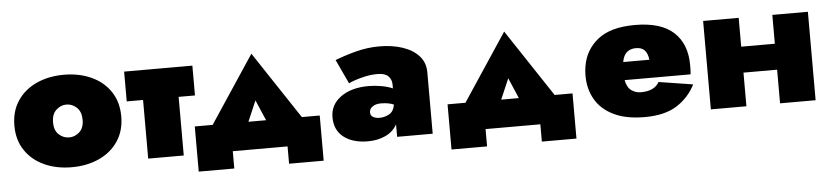

<svg xmlns="http://www.w3.org/2000/svg" viewBox="-39 -700 4306 995"><g transform="rotate(-5 2114.0 -202.5)"><path d="M30 -230Q30 -305 66 -359Q102 -413 165 -442Q228 -471 308 -471Q388 -471 451 -442Q514 -413 550 -359Q586 -305 586 -230Q586 -156 550 -102Q514 -48 451 -19Q388 10 308 10Q228 10 165 -19Q102 -48 66 -102Q30 -156 30 -230ZM231 -230Q231 -188 254.5 -166.5Q278 -145 308 -145Q338 -145 361.5 -166.5Q385 -188 385 -230Q385 -272 361.5 -294Q338 -316 308 -316Q278 -316 254.5 -294Q231 -272 231 -230Z M621 -460H976V-305H891V0H706V-305H621Z M1431 0H1146V90H961V-145H1054L1286 -495L1518 -145H1611V90H1431ZM1286 -252 1240 -145H1332Z M1777 -298 1718 -424Q1766 -443 1826.5 -459Q1887 -475 1949 -475Q2017 -475 2070.5 -457Q2124 -439 2155 -404.5Q2186 -370 2186 -320V0H2001V-65Q1981 -28 1940.5 -9Q1900 10 1849 10Q1770 10 1723 -26.5Q1676 -63 1676 -130Q1676 -195 1731 -235Q1786 -275 1877 -275Q1908 -275 1942 -269Q1976 -263 2001 -252V-272Q2001 -298 1984 -315.5Q1967 -333 1929 -333Q1896 -333 1865.5 -326.5Q1835 -320 1811.5 -312Q1788 -304 1777 -298ZM1872 -139Q1872 -121 1886 -113.5Q1900 -106 1919 -106Q1945 -106 1969 -119Q1993 -132 1999 -168Q1972 -180 1931 -180Q1906 -180 1889 -168.5Q1872 -157 1872 -139Z M2746 0H2461V90H2276V-145H2369L2601 -495L2833 -145H2926V90H2746ZM2601 -252 2555 -145H2647Z M3553 -137Q3519 -70 3456 -30Q3393 10 3289 10Q3192 10 3128 -21Q3064 -52 3032.5 -106.5Q3001 -161 3001 -230Q3001 -243 3002 -255Q3003 -267 3005 -279Q3019 -364 3085.5 -417Q3152 -470 3279 -470Q3414 -470 3480 -409Q3546 -348 3546 -239Q3546 -233 3546 -219.5Q3546 -206 3544 -190H3201Q3209 -150 3231.5 -135Q3254 -120 3279 -120Q3351 -120 3375 -165ZM3274 -350Q3213 -350 3202 -284H3338Q3334 -318 3318.5 -334Q3303 -350 3274 -350Z M3633 -460H3818V-310H3993V-460H4178V0H3993V-175H3818V0H3633Z"/></g></svg>

Font: Jost* Black
Style: Regular
Weight: 900
Version: Version 3.7